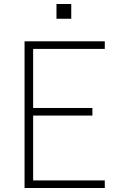

<svg xmlns="http://www.w3.org/2000/svg" viewBox="-20 -942 640 962"><path d="M103 0V-735H505V-697H146V-401H443V-363H146V-38H505V0ZM263 -848V-922H337V-848Z"/></svg>

Font: Iosevka SS04 XLt Ex
Style: Regular
Weight: 200
Width: 7
Monospace: yes
Designer: Belleve Invis
Foundry: Belleve Invis
Version: Version 19.0.0; ttfautohint (v1.8.4)